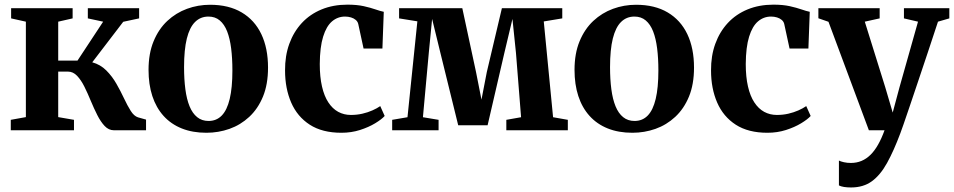

<svg xmlns="http://www.w3.org/2000/svg" viewBox="-20 -574 4203 846"><path d="M27.5 0V-46L94 -58V-478.5L29 -493V-538H300V-493L236.5 -478.5V-307H321.5L434.5 -478.5L367 -493V-538H593V-493L523 -478L386.5 -299.5Q422.5 -289.5 448.2 -263.8Q474 -238 492.8 -205.2Q511.5 -172.5 526.5 -140.5Q541.5 -108.5 556 -85.5Q570.5 -62.5 588 -57L623.5 -47V0H482Q459 0 441.2 -18.8Q423.5 -37.5 408.8 -66.8Q394 -96 380.2 -129.2Q366.5 -162.5 352 -191.8Q337.5 -221 319.8 -239.8Q302 -258.5 279.5 -258.5H236.5V-58L306 -46V0Z M634.5 -266Q634.5 -338.5 656.8 -392.2Q679 -446 717.2 -481.8Q755.5 -517.5 804 -535.2Q852.5 -553 905.5 -553Q988 -553 1045 -519.2Q1102 -485.5 1131.5 -423.5Q1161 -361.5 1161 -276Q1161 -202.5 1138.8 -148.5Q1116.5 -94.5 1078.2 -59Q1040 -23.5 991.2 -6.2Q942.5 11 889.5 11Q828.5 11 781 -8Q733.5 -27 700.8 -63.2Q668 -99.5 651.2 -150.8Q634.5 -202 634.5 -266ZM899 -41Q934 -41 957.2 -65Q980.5 -89 992.2 -138.2Q1004 -187.5 1004 -263.5Q1004 -317 998.5 -360.8Q993 -404.5 980.8 -435.8Q968.5 -467 948.2 -484Q928 -501 898.5 -501Q863.5 -501 839.5 -477.2Q815.5 -453.5 803.2 -404.2Q791 -355 791 -278Q791 -224 796.8 -180.5Q802.5 -137 815.2 -105.8Q828 -74.5 848.8 -57.8Q869.5 -41 899 -41Z M1484.5 11Q1400 11 1345 -24.5Q1290 -60 1263 -122.2Q1236 -184.5 1236 -263.5Q1235.5 -328 1254.8 -381Q1274 -434 1310 -472.8Q1346 -511.5 1397 -532.5Q1448 -553.5 1511 -553.5Q1552.5 -553.5 1582.8 -546.8Q1613 -540 1634.5 -532.5Q1656 -525 1671 -522L1665 -360H1582L1558.5 -468.5Q1556 -479 1547.5 -486.2Q1539 -493.5 1526.8 -497.2Q1514.5 -501 1500.5 -501Q1468 -501 1443 -479.8Q1418 -458.5 1403.8 -412.5Q1389.5 -366.5 1389 -292Q1389 -235 1398.8 -192.8Q1408.5 -150.5 1426.8 -122.8Q1445 -95 1470.2 -81.2Q1495.5 -67.5 1526 -67.5Q1552.5 -67.5 1576.5 -73Q1600.5 -78.5 1620.8 -87.5Q1641 -96.5 1655.5 -106.5L1675 -63Q1661.5 -48 1633 -30.8Q1604.5 -13.5 1566.2 -1.2Q1528 11 1484.5 11Z M1708 0V-46L1775.5 -57.5L1819 -480L1738.5 -493V-538H2017L2077.5 -256.5L2101.5 -135L2125 -256.5L2191.5 -538H2457.5V-493L2376 -479.5L2417 -57.5L2482 -46V0H2211V-46L2276 -57.5L2253.5 -340.5L2238 -490.5L2202.5 -341.5L2128.5 -22H1999L1920 -343L1884 -490.5L1869.5 -342.5L1843.5 -57.5L1912.5 -46V0Z M2511.5 -266Q2511.5 -338.5 2533.8 -392.2Q2556 -446 2594.2 -481.8Q2632.5 -517.5 2681 -535.2Q2729.5 -553 2782.5 -553Q2865 -553 2922 -519.2Q2979 -485.5 3008.5 -423.5Q3038 -361.5 3038 -276Q3038 -202.5 3015.8 -148.5Q2993.5 -94.5 2955.2 -59Q2917 -23.5 2868.2 -6.2Q2819.5 11 2766.5 11Q2705.5 11 2658 -8Q2610.5 -27 2577.8 -63.2Q2545 -99.5 2528.2 -150.8Q2511.5 -202 2511.5 -266ZM2776 -41Q2811 -41 2834.2 -65Q2857.5 -89 2869.2 -138.2Q2881 -187.5 2881 -263.5Q2881 -317 2875.5 -360.8Q2870 -404.5 2857.8 -435.8Q2845.5 -467 2825.2 -484Q2805 -501 2775.5 -501Q2740.5 -501 2716.5 -477.2Q2692.5 -453.5 2680.2 -404.2Q2668 -355 2668 -278Q2668 -224 2673.8 -180.5Q2679.5 -137 2692.2 -105.8Q2705 -74.5 2725.8 -57.8Q2746.5 -41 2776 -41Z M3361.5 11Q3277 11 3222 -24.5Q3167 -60 3140 -122.2Q3113 -184.5 3113 -263.5Q3112.5 -328 3131.8 -381Q3151 -434 3187 -472.8Q3223 -511.5 3274 -532.5Q3325 -553.5 3388 -553.5Q3429.5 -553.5 3459.8 -546.8Q3490 -540 3511.5 -532.5Q3533 -525 3548 -522L3542 -360H3459L3435.5 -468.5Q3433 -479 3424.5 -486.2Q3416 -493.5 3403.8 -497.2Q3391.5 -501 3377.5 -501Q3345 -501 3320 -479.8Q3295 -458.5 3280.8 -412.5Q3266.5 -366.5 3266 -292Q3266 -235 3275.8 -192.8Q3285.5 -150.5 3303.8 -122.8Q3322 -95 3347.2 -81.2Q3372.5 -67.5 3403 -67.5Q3429.5 -67.5 3453.5 -73Q3477.5 -78.5 3497.8 -87.5Q3518 -96.5 3532.5 -106.5L3552 -63Q3538.5 -48 3510 -30.8Q3481.5 -13.5 3443.2 -1.2Q3405 11 3361.5 11Z M3730 252Q3712.5 252 3698.8 249.8Q3685 247.5 3676.5 243V133.5Q3684 137.5 3698.5 140.8Q3713 144 3729 144Q3754.5 144 3776 135Q3797.5 126 3815.8 108Q3834 90 3849.2 63Q3864.5 36 3877.5 0H3808.5L3630.5 -478L3586 -493.5V-538H3856V-493L3790.5 -478.5L3880.5 -190L3913.5 -78L3943 -188L4025 -478.5L3963 -493V-538H4163V-493L4113 -478.5Q4091.5 -412.5 4069 -345.5Q4046.5 -278.5 4026 -217.2Q4005.5 -156 3988.8 -106.8Q3972 -57.5 3961 -25.5Q3950 6.5 3947 13.5Q3918 91 3888.5 144.2Q3859 197.5 3821.5 224.8Q3784 252 3730 252Z"/></svg>

Font: Merriweather 60pt
Style: Bold
Weight: 700
Version: Version 2.100